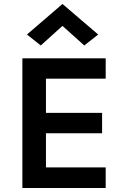

<svg xmlns="http://www.w3.org/2000/svg" viewBox="-20 -941 626 961"><path d="M92 0V-649H509V-547.1H210V-376.1H491V-274H210V-103.1H509V0ZM184.1 -713.4 114.9 -768.2 292.7 -921.1 471.5 -768.2 401.8 -713.4 271.9 -830.2H313.5Z"/></svg>

Font: Karla
Style: Regular
Weight: 400
Designer: Jonathan Pinhorn
Version: Version 2.004;gftools[0.9.33]